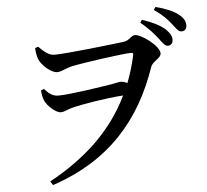

<svg xmlns="http://www.w3.org/2000/svg" viewBox="-60 -905 1119 1039"><g transform="rotate(-5 500.0 -385.0)"><path d="M824 -670C844 -644 855 -626 871 -626C889 -626 899 -639 899 -657C899 -677 889 -694 867 -715C838 -741 797 -760 743 -778L733 -763C778 -727 804 -695 824 -670ZM904 -740C924 -716 933 -697 951 -697C969 -697 980 -708 980 -728C980 -749 971 -768 944 -789C919 -809 877 -827 822 -841L812 -826C862 -791 885 -765 904 -740ZM256 -631C223 -631 196 -657 171 -682L154 -676C155 -649 160 -629 166 -613C181 -579 230 -536 262 -536C286 -536 301 -549 337 -559C391 -572 626 -605 668 -605C678 -605 682 -603 679 -590C668 -539 653 -490 635 -444C624 -450 611 -454 598 -454C587 -454 572 -449 549 -445C498 -437 321 -409 258 -409C228 -409 209 -422 182 -452L166 -445C167 -424 171 -404 178 -388C190 -361 235 -318 263 -318C284 -318 299 -331 338 -340C387 -351 510 -373 606 -379C518 -196 372 -59 173 50L186 71C502 -35 675 -241 771 -519C782 -551 828 -562 828 -589C828 -630 732 -699 699 -699C676 -699 667 -672 634 -668C580 -661 321 -631 256 -631Z"/></g></svg>

Font: Noto Serif CJK KR SemiBold
Style: Regular
Weight: 600
Designer: Ryoko NISHIZUKA 西塚涼子 (kana & ideographs); Frank Grießhammer (Latin, Greek & Cyrillic); Wenlong ZHANG 张文龙 (bopomofo); San
Foundry: Adobe
Version: Version 2.001;hotconv 1.1.0;makeotfexe 2.6.0